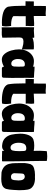

<svg xmlns="http://www.w3.org/2000/svg" viewBox="1114 -1871 769 3045"><g transform="rotate(90 1498.5 -348.5)"><path d="M231 -499Q283 -501 323 -504L337 -505Q344 -506 351.5 -505.5Q359 -505 364 -505H387Q391 -465 391 -459Q391 -454 389 -428L388 -417L387 -395Q387 -388 389 -372H233Q233 -213 232 -177Q247 -158 286 -149Q325 -140 367 -140L388 -141V-132L389 -128V-129Q395 -87 395 -54Q395 -22 386 4Q360 6 333 6Q242 6 173.5 -15.5Q105 -37 83 -89Q74 -143 71 -196.5Q68 -250 68 -319V-369Q55 -368 44.5 -368.5Q34 -369 26 -369H-4L-1 -501Q26 -500 70 -500L71 -691Q93 -693 109 -693Q125 -693 147 -691L154 -690Q178 -688 191 -688Q210 -688 230 -691V-509Z M602 -489Q644 -502 711 -502Q760 -502 760 -497L759 -445L760 -310L733 -319L675 -333Q651 -336 632 -336Q601 -336 585 -321Q569 -306 570 -269Q574 -146 574 -1Q548 6 531 7.5Q514 9 488 8Q478 7 456 7Q432 7 410 9Q410 -111 409 -169Q407 -299 407 -366Q407 -415 409 -505Q441 -501 459 -501Q485 -501 510 -504Q534 -507 557 -507Q574 -507 574 -504L575 -480V-479Q580 -480 587.5 -483.5Q595 -487 602 -489Z M1211 -464Q1210 -438 1210 -386Q1210 -316 1211 -281V-221L1212 -161Q1212 -102 1209 -40V-30Q1209 -14 1205 -5.5Q1201 3 1184 6H1057Q1034 -1 1034 -21V-28Q1009 -12 979 -2.5Q949 7 921 7Q868 7 831.5 -36Q795 -79 777 -142.5Q759 -206 759 -266Q759 -332 783 -385.5Q807 -439 849 -470Q891 -501 942 -502Q973 -502 1000 -497Q1027 -492 1034 -485Q1034 -490 1032 -498Q1030 -506 1033 -510Q1035 -512 1047 -512Q1065 -512 1094.5 -509.5Q1124 -507 1132 -506L1195 -503H1208Q1208 -498 1209.5 -486Q1211 -474 1211 -464ZM986 -143Q1008 -143 1018 -155Q1028 -167 1030.5 -187Q1033 -207 1033 -247V-273Q1033 -316 1031.5 -331.5Q1030 -347 1022.5 -352.5Q1015 -358 996 -358Q964 -358 944 -340.5Q924 -323 918 -298Q912 -278 912 -246Q912 -202 932 -172.5Q952 -143 986 -143Z M1462 -499Q1514 -501 1554 -504L1568 -505Q1575 -506 1582.5 -505.5Q1590 -505 1595 -505H1618Q1622 -465 1622 -459Q1622 -454 1620 -428L1619 -417L1618 -395Q1618 -388 1620 -372H1464Q1464 -213 1463 -177Q1478 -158 1517 -149Q1556 -140 1598 -140L1619 -141V-132L1620 -128V-129Q1626 -87 1626 -54Q1626 -22 1617 4Q1591 6 1564 6Q1473 6 1404.5 -15.5Q1336 -37 1314 -89Q1305 -143 1302 -196.5Q1299 -250 1299 -319V-369Q1286 -368 1275.5 -368.5Q1265 -369 1257 -369H1227L1230 -501Q1257 -500 1301 -500L1302 -691Q1324 -693 1340 -693Q1356 -693 1378 -691L1385 -690Q1409 -688 1422 -688Q1441 -688 1461 -691V-509Z M2070 -464Q2069 -438 2069 -386Q2069 -316 2070 -281V-221L2071 -161Q2071 -102 2068 -40V-30Q2068 -14 2064 -5.5Q2060 3 2043 6H1916Q1893 -1 1893 -21V-28Q1868 -12 1838 -2.5Q1808 7 1780 7Q1727 7 1690.5 -36Q1654 -79 1636 -142.5Q1618 -206 1618 -266Q1618 -332 1642 -385.5Q1666 -439 1708 -470Q1750 -501 1801 -502Q1832 -502 1859 -497Q1886 -492 1893 -485Q1893 -490 1891 -498Q1889 -506 1892 -510Q1894 -512 1906 -512Q1924 -512 1953.5 -509.5Q1983 -507 1991 -506L2054 -503H2067Q2067 -498 2068.5 -486Q2070 -474 2070 -464ZM1845 -143Q1867 -143 1877 -155Q1887 -167 1889.5 -187Q1892 -207 1892 -247V-273Q1892 -316 1890.5 -331.5Q1889 -347 1881.5 -352.5Q1874 -358 1855 -358Q1823 -358 1803 -340.5Q1783 -323 1777 -298Q1771 -278 1771 -246Q1771 -202 1791 -172.5Q1811 -143 1845 -143Z M2455 -713Q2495 -713 2528 -706V-638Q2528 -543 2532 -361Q2535 -249 2535 -122Q2535 -35 2534 4H2506L2480 5Q2441 5 2373 2Q2368 -3 2368 -9L2367 -32L2365 -29Q2351 -12 2335 -4.5Q2319 3 2298 3Q2284 3 2277 2H2278Q2204 -5 2164.5 -46Q2125 -87 2111.5 -146Q2098 -205 2096 -285Q2096 -360 2119 -417.5Q2142 -475 2187 -493Q2225 -507 2282 -507Q2337 -507 2369 -498L2368 -533Q2367 -558 2367 -597Q2367 -617 2372 -692V-703Q2372 -706 2398 -709.5Q2424 -713 2455 -713ZM2240 -257Q2240 -206 2261 -168.5Q2282 -131 2316 -131Q2353 -131 2363 -164.5Q2373 -198 2373 -271Q2373 -325 2370.5 -346Q2368 -367 2359 -374Q2350 -381 2327 -381Q2293 -381 2272 -363Q2251 -345 2246 -310V-313Q2240 -297 2240 -257Z M2786 -518Q2792 -519 2811 -519Q2823 -519 2828 -518Q2863 -516 2894.5 -504.5Q2926 -493 2945 -474Q2974 -451 2983 -402Q2992 -353 2992 -288V-255Q2989 -170 2982 -112Q2975 -54 2958 -34Q2938 -6 2900.5 5Q2863 16 2813 16Q2794 16 2760 14Q2728 12 2711 12Q2658 2 2618 -33Q2587 -63 2575 -108.5Q2563 -154 2563 -211L2562 -325Q2559 -352 2568.5 -403Q2578 -454 2588 -461Q2599 -489 2645.5 -504Q2692 -519 2750 -519Q2755 -518 2786 -518ZM2726 -263 2725 -243Q2725 -218 2723 -188Q2724 -166 2740 -152Q2756 -138 2776 -138Q2796 -138 2816 -147Q2822 -150 2831 -180L2832 -185Q2838 -235 2838 -258Q2838 -282 2834 -301Q2829 -327 2814.5 -342Q2800 -357 2778 -357Q2774 -357 2762 -355Q2737 -347 2733 -333L2729 -317Q2728 -307 2727 -289.5Q2726 -272 2726 -263Z"/></g></svg>

Font: Londrina Solid Black
Style: Regular
Weight: 900
Designer: Marcelo Magalhaes
Foundry: Marcelo Magalhães
Version: Version 1.002